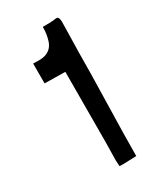

<svg xmlns="http://www.w3.org/2000/svg" viewBox="-165 -698 646 762"><g transform="rotate(-30 158.5 -317.0)"><path d="M162.6 -631.3Q200.7 -631.3 213.4 -632.8Q214.4 -633.3 216.3 -633.5Q218.3 -633.8 220 -634Q221.7 -634.3 223.9 -634.3Q226.1 -634.3 227.8 -634.3Q229.5 -634.3 231 -633.5Q232.4 -632.8 233.4 -631.8Q236.3 -628.4 237.5 -622.3Q238.8 -616.2 238.8 -611.1Q238.8 -606 238.5 -597.9Q238.3 -589.8 238.3 -587.9Q238.3 -568.4 237.1 -529.5Q235.8 -490.7 235.8 -471.2Q235.8 -393.1 231.7 -236.6Q227.5 -80.1 227.5 -2L168.5 0L149.9 -0.5L148.4 -29.3L149.9 -110.4L150.9 -432.1L56.6 -433.6V-524.4Q59.6 -524.4 66.9 -524.2Q74.2 -523.9 78.9 -523.9Q83.5 -523.9 90.1 -524.2Q96.7 -524.4 102.1 -525.4Q107.4 -526.4 112.3 -527.8Q127.9 -532.7 138.4 -543.7Q148.9 -554.7 153.8 -570.6Q158.7 -586.4 160.6 -600.1Q162.6 -613.8 162.6 -631.3Z"/></g></svg>

Font: LaylaThuluth
Style: Regular
Weight: 400
Version: Version 2.0